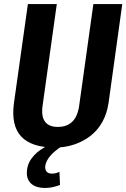

<svg xmlns="http://www.w3.org/2000/svg" viewBox="-20 -720 625 950"><path d="M252 10Q136 10 85 -44.5Q34 -99 49 -210L118 -700H261L191 -199Q183 -146 202 -119Q221 -92 266 -92Q358 -92 372 -199L442 -700H585L517 -210Q509 -157 486 -116Q463 -75 427.5 -47.5Q392 -20 347 -5Q302 10 252 10ZM204 210Q155 210 131.5 186Q108 162 114 119Q119 81 148 49.5Q177 18 224 -3L288 2Q248 28 228 52Q208 76 204 100Q202 118 210 128.5Q218 139 237 139Q257 139 274 130L277 195Q262 201 243 205.5Q224 210 204 210Z"/></svg>

Font: Pathway Extreme Condensed
Style: Bold Italic
Weight: 700
Width: 3
Italic angle: -8°
Version: Version 1.001;gftools[0.9.26]